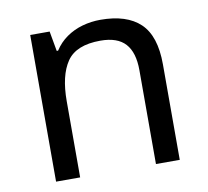

<svg xmlns="http://www.w3.org/2000/svg" viewBox="-66 -619 750 691"><g transform="rotate(-10 309.0 -273.0)"><path d="M343 -546Q439 -546 488 -499.5Q537 -453 537 -349V0H450V-343Q450 -408 421 -440Q392 -472 330 -472Q241 -472 207 -422Q173 -372 173 -278V0H85V-536H156L169 -463H174Q192 -491 218.5 -509.5Q245 -528 277 -537Q309 -546 343 -546Z"/></g></svg>

Font: ubangla05
Style: Book
Weight: 400
Designer: Jelle Bosma - Monotype Design Team
Foundry: Monotype Imaging Inc.
Version: Version 2.003